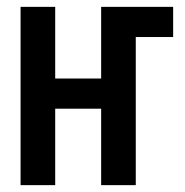

<svg xmlns="http://www.w3.org/2000/svg" viewBox="-20 -540 540 560"><path d="M40 0V-520H141V-311H275V-520H485V-432H376V0H275V-223H141V0Z"/></svg>

Font: Iosevka Term Semibold
Style: Regular
Weight: 600
Monospace: yes
Designer: Belleve Invis
Foundry: Belleve Invis
Version: Version 31.4.0